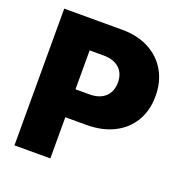

<svg xmlns="http://www.w3.org/2000/svg" viewBox="-127 -820 891 933"><g transform="rotate(20 318.0 -353.5)"><path d="M47.9 -707H348.6Q426.8 -707 486.1 -676Q545.4 -645 577.9 -588.9Q610.4 -532.7 610.4 -459Q610.4 -384.3 577.1 -328.6Q543.9 -272.9 483.4 -242.9Q422.9 -212.9 342.8 -212.9H233.4V0H47.9ZM305.7 -357.4Q357.9 -357.4 387 -384.5Q416 -411.6 416 -459Q416 -505.4 387 -532Q357.9 -558.6 305.7 -558.6H233.4V-357.4Z"/></g></svg>

Font: Pretendard GOV Black
Style: Regular
Weight: 900
Designer: Base glyphs from Inter by Rasmus Andersson; Hangeul glyphs from Noto Sans CJK(Source Han Sans) by Jang Soo-young and Kan
Foundry: Kil Hyung-jin
Version: Version 1.309